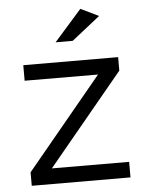

<svg xmlns="http://www.w3.org/2000/svg" viewBox="-53 -793 633 837"><g transform="rotate(-5 263.0 -374.5)"><path d="M52 0V-59L382 -458L61 -459V-527L476 -526V-467L146 -68L484 -67V1ZM210 -614 330 -750 409 -712 285 -614Z"/></g></svg>

Font: Trueno
Style: Lt
Weight: 300
Designer: Julieta Ulanovsky
Foundry: Julieta Ulanovsky
Version: Version 3.001b